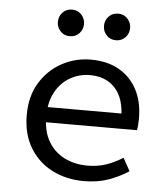

<svg xmlns="http://www.w3.org/2000/svg" viewBox="-52 -746 703 805"><g transform="rotate(5 300.0 -344.0)"><path d="M330 12Q257 12 197.5 -18Q138 -48 103 -105.5Q68 -163 68 -244Q68 -323 103 -380Q138 -437 194.5 -467.5Q251 -498 316 -498Q386 -498 435.5 -469.5Q485 -441 511.5 -390Q538 -339 538 -270Q538 -256 537 -243Q536 -230 534 -220H123V-284H485L464 -261Q464 -347 424.5 -390Q385 -433 318 -433Q273 -433 234.5 -411Q196 -389 173 -347Q150 -305 150 -244Q150 -181 175 -139Q200 -97 243 -75.5Q286 -54 340 -54Q384 -54 419.5 -66.5Q455 -79 488 -100L518 -46Q482 -22 435.5 -5Q389 12 330 12ZM219 -588Q195 -588 179.5 -604.5Q164 -621 164 -644Q164 -667 179.5 -683.5Q195 -700 219 -700Q243 -700 258.5 -683.5Q274 -667 274 -644Q274 -621 258.5 -604.5Q243 -588 219 -588ZM413 -588Q389 -588 373.5 -604.5Q358 -621 358 -644Q358 -667 373.5 -683.5Q389 -700 413 -700Q437 -700 452.5 -683.5Q468 -667 468 -644Q468 -621 452.5 -604.5Q437 -588 413 -588Z"/></g></svg>

Font: Source Code Pro
Style: Regular
Weight: 400
Monospace: yes
Designer: Paul D. Hunt, Teo Tuominen
Foundry: Adobe Systems Incorporated
Version: Version 1.018;hotconv 1.0.116;makeotfexe 2.5.65601